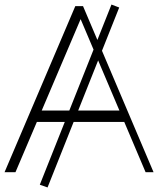

<svg xmlns="http://www.w3.org/2000/svg" viewBox="-20 -757 695 844"><path d="M189 67 155 55 470 -737 504 -724ZM0 0 311 -730H345L655 0H620L325 -695L340 -686L48 0ZM125 -221V-271H534V-221Z"/></svg>

Font: Savate ExtraLight
Style: Regular
Weight: 200
Designer: Max Esnée
Foundry: Plomb Type
Version: Version 2.000